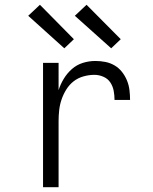

<svg xmlns="http://www.w3.org/2000/svg" viewBox="-20 -783 640 803"><path d="M160 0V-520H225V-406Q233 -431 247 -454Q261 -477 281 -494.5Q301 -512 326.5 -520Q352 -528 379 -528Q400 -528 420.5 -524Q441 -520 459 -509.5Q477 -499 490 -482.5Q503 -466 511 -446.5Q519 -427 521.5 -406Q524 -385 524 -365H459Q459 -384 455.5 -403Q452 -422 441.5 -438Q431 -454 412.5 -462Q394 -470 375 -470Q352 -470 329 -463.5Q306 -457 288 -443Q270 -429 257.5 -409Q245 -389 237.5 -367Q230 -345 227.5 -322Q225 -299 225 -276V0ZM445 -581 293 -717 342 -763 485 -619ZM249 -581 98 -717 147 -763 289 -619Z"/></svg>

Font: Iosevka SS04 Light Extended
Style: Regular
Weight: 300
Width: 7
Monospace: yes
Designer: Belleve Invis
Foundry: Belleve Invis
Version: Version 19.0.0; ttfautohint (v1.8.4)